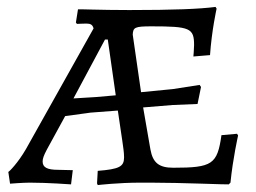

<svg xmlns="http://www.w3.org/2000/svg" viewBox="-20 -527 739 554"><path d="M262 -34 260 2 262 7C262 7 321 0 385 0H414C502 0 640 6 640 5L645 0C652 -70 667 -136 667 -136L664 -141L619 -137C607 -53 593 -43 480 -43C439 -43 421 -57 414 -96L393 -217L478 -224L550 -227L560 -276L556 -282L479 -270L387 -261L363 -427C364 -448 369 -451 417 -451C528 -451 540 -446 540 -397C540 -386 538 -364 538 -364L586 -368C591 -440 605 -502 605 -502L602 -507C555 -501 481 -498 353 -498C267 -498 205 -501 205 -500L199 -462L202 -458C202 -458 219 -459 229 -459C241 -459 247 -456 250 -445L55 -97C32 -57 6 -31 4 -31L9 3C9 3 46 0 66 0C117 0 185 5 185 5L190 -36L148 -37C116 -37 103 -44 103 -61C103 -69 106 -78 115 -95L168 -192L241 -202L320 -208L333 -120C335 -104 338 -89 338 -73C338 -46 324 -39 262 -34ZM257 -247 192 -243 283 -413H291L314 -252Z"/></svg>

Font: Alegreya SC
Style: Regular
Weight: 400
Designer: Juan Pablo del Peral
Foundry: Huerta Tipografica
Version: Version 2.007;PS 002.007;hotconv 1.0.88;makeotf.lib2.5.64775